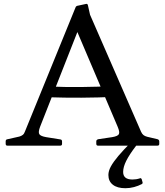

<svg xmlns="http://www.w3.org/2000/svg" viewBox="-20 -770 874 1015"><path d="M19 0Q10 0 10 -10V-23Q10 -33 20 -34L82 -48Q93 -51 100.5 -57Q108 -63 112 -75L379 -730Q382 -739 392 -740L434 -749Q443 -752 445 -741L456 -692L726 -73Q731 -62 738.5 -56Q746 -50 758 -47L813 -34Q822 -31 822 -22V-9Q822 0 812 0H498Q489 0 489 -10V-23Q489 -31 499 -34L573 -45Q603 -50 608.5 -61Q614 -72 602 -100L365 -657L425 -692L192 -100Q181 -71 188 -60.5Q195 -50 224 -45L299 -33Q308 -32 308 -22V-9Q308 0 298 0ZM233 -313Q322 -309 410 -310Q498 -311 586 -315V-258Q498 -254 410 -253.5Q322 -253 233 -256ZM643 225Q600 225 576.5 206.5Q553 188 553 155Q553 134 566 110Q579 86 606 54Q633 22 676 -21L700 0Q664 47 647.5 80Q631 113 631 139Q631 179 680 179Q690 179 700 177.5Q710 176 722 172Q726 171 729 177L734 195Q735 200 730 203Q711 213 688.5 219Q666 225 643 225Z"/></svg>

Font: Hahmlet
Style: Regular
Weight: 400
Designer: Minjoo Ham & Mark Frömberg
Foundry: hypertype
Version: Version 1.002